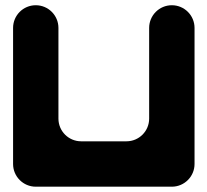

<svg xmlns="http://www.w3.org/2000/svg" viewBox="-20 -714 793 734"><path d="M203.4 -607.3C203.4 -655.2 164.6 -694 116.7 -694C68.8 -694 30 -655.2 30 -607.3V-87C30 -39.2 68.8 -0.3 116.7 -0.3H636.9C684.8 -0.3 723.7 -39.2 723.7 -87V-607.3C723.7 -655.2 684.8 -694 636.9 -694C589.1 -694 550.2 -655.2 550.2 -607.3V-260.5C550.2 -212.6 511.4 -173.8 463.5 -173.8H290.1C242.2 -173.8 203.4 -212.6 203.4 -260.5Z"/></svg>

Font: OpenLukyanov
Style: Regular
Weight: 400
Designer: Michail Lukyanov
Foundry: book-let.ru
Version: Version 2.1